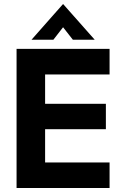

<svg xmlns="http://www.w3.org/2000/svg" viewBox="-20 -942 616 962"><path d="M63 -697H529V-569H206V-422H510.5V-294.5H206V-128H529V0H63ZM296 -922 454.5 -743H345L296 -805.5L247.5 -743H138Z"/></svg>

Font: HK Grotesk ExtraBold
Style: Regular
Weight: 800
Designer: Alfredo Marco Pradil
Foundry: Hanken Design Co.
Version: Version 3.001